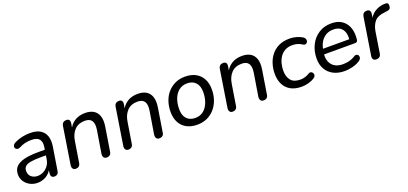

<svg xmlns="http://www.w3.org/2000/svg" viewBox="14 -1224 4162 1960"><g transform="rotate(-20 2095.0 -244.0)"><path d="M198 9Q155 9 118.5 -10Q82 -29 59.5 -62.5Q37 -96 37 -138Q37 -190 66 -221.5Q95 -253 156 -268.5Q217 -284 312 -284H393L384 -226H322Q249 -226 207 -218.5Q165 -211 146.5 -193Q128 -175 128 -144Q128 -102 156 -79.5Q184 -57 222 -57Q257 -57 287.5 -73Q318 -89 339.5 -118.5Q361 -148 367 -190L386 -311Q395 -366 371 -395.5Q347 -425 285 -425Q250 -425 217 -417.5Q184 -410 151 -392Q137 -385 125 -387Q113 -389 105.5 -396.5Q98 -404 97 -415Q96 -426 102.5 -437Q109 -448 126 -457Q165 -477 209.5 -486.5Q254 -496 296 -496Q367 -496 408.5 -469.5Q450 -443 465 -396.5Q480 -350 470 -287L430 -38Q428 -16 415 -4.5Q402 7 381 7Q361 7 351.5 -6Q342 -19 345 -44L357 -121L365 -109Q352 -69 325.5 -42.5Q299 -16 266 -3.5Q233 9 198 9Z M613 7Q592 7 582 -8Q572 -23 576 -48L639 -449Q643 -472 656.5 -483Q670 -494 691 -494Q712 -494 721.5 -481.5Q731 -469 727 -444L714 -365L708 -379Q733 -435 780.5 -465.5Q828 -496 895 -496Q949 -496 985.5 -474.5Q1022 -453 1037.5 -408Q1053 -363 1042 -294L1001 -38Q999 -16 985.5 -4.5Q972 7 949 7Q928 7 918 -7.5Q908 -22 911 -47L951 -293Q961 -358 940 -390Q919 -422 865 -422Q795 -422 753.5 -379Q712 -336 701 -263L665 -39Q659 7 613 7Z M1185 7Q1164 7 1154 -8Q1144 -23 1148 -48L1211 -449Q1215 -472 1228.5 -483Q1242 -494 1263 -494Q1284 -494 1293.5 -481.5Q1303 -469 1299 -444L1286 -365L1280 -379Q1305 -435 1352.5 -465.5Q1400 -496 1467 -496Q1521 -496 1557.5 -474.5Q1594 -453 1609.5 -408Q1625 -363 1614 -294L1573 -38Q1571 -16 1557.5 -4.5Q1544 7 1521 7Q1500 7 1490 -7.5Q1480 -22 1483 -47L1523 -293Q1533 -358 1512 -390Q1491 -422 1437 -422Q1367 -422 1325.5 -379Q1284 -336 1273 -263L1237 -39Q1231 7 1185 7Z M1935 9Q1868 9 1819.5 -17Q1771 -43 1745.5 -91.5Q1720 -140 1720 -206Q1720 -269 1738.5 -322Q1757 -375 1792 -414Q1827 -453 1874.5 -474.5Q1922 -496 1979 -496Q2047 -496 2095 -470Q2143 -444 2169 -395.5Q2195 -347 2195 -280Q2195 -218 2176 -165Q2157 -112 2122.5 -73Q2088 -34 2040.5 -12.5Q1993 9 1935 9ZM1938 -63Q1991 -63 2027.5 -92.5Q2064 -122 2083.5 -172.5Q2103 -223 2103 -284Q2103 -352 2069.5 -388Q2036 -424 1977 -424Q1924 -424 1887 -394.5Q1850 -365 1831 -315Q1812 -265 1812 -203Q1812 -135 1845.5 -99Q1879 -63 1938 -63Z M2317 7Q2296 7 2286 -8Q2276 -23 2280 -48L2343 -449Q2347 -472 2360.5 -483Q2374 -494 2395 -494Q2416 -494 2425.5 -481.5Q2435 -469 2431 -444L2418 -365L2412 -379Q2437 -435 2484.5 -465.5Q2532 -496 2599 -496Q2653 -496 2689.5 -474.5Q2726 -453 2741.5 -408Q2757 -363 2746 -294L2705 -38Q2703 -16 2689.5 -4.5Q2676 7 2653 7Q2632 7 2622 -7.5Q2612 -22 2615 -47L2655 -293Q2665 -358 2644 -390Q2623 -422 2569 -422Q2499 -422 2457.5 -379Q2416 -336 2405 -263L2369 -39Q2363 7 2317 7Z M3070 9Q2996 9 2948 -18.5Q2900 -46 2876 -95Q2852 -144 2852 -208Q2852 -262 2867.5 -313.5Q2883 -365 2915 -406Q2947 -447 2997 -471.5Q3047 -496 3116 -496Q3153 -496 3188.5 -486Q3224 -476 3251 -460Q3266 -450 3272 -438.5Q3278 -427 3276.5 -415Q3275 -403 3267.5 -395Q3260 -387 3249.5 -385Q3239 -383 3226 -391Q3201 -408 3175.5 -415.5Q3150 -423 3120 -423Q3073 -423 3039.5 -404.5Q3006 -386 2985.5 -355Q2965 -324 2955 -286.5Q2945 -249 2945 -209Q2945 -143 2977 -103.5Q3009 -64 3081 -64Q3104 -64 3129 -71Q3154 -78 3180 -94Q3191 -101 3201.5 -99Q3212 -97 3219 -89.5Q3226 -82 3228.5 -71.5Q3231 -61 3226.5 -50Q3222 -39 3209 -31Q3182 -12 3143.5 -1.5Q3105 9 3070 9Z M3536 9Q3466 9 3414.5 -17.5Q3363 -44 3335 -92.5Q3307 -141 3307 -207Q3307 -287 3339 -352.5Q3371 -418 3430 -457Q3489 -496 3569 -496Q3627 -496 3666 -475.5Q3705 -455 3728 -420.5Q3751 -386 3758.5 -342.5Q3766 -299 3760 -253Q3758 -235 3751 -229Q3744 -223 3729 -223H3378L3386 -281H3704L3686 -267Q3693 -313 3683 -349.5Q3673 -386 3645 -408Q3617 -430 3568 -430Q3516 -430 3481 -406.5Q3446 -383 3426.5 -347Q3407 -311 3401 -270L3396 -245Q3383 -162 3422 -112.5Q3461 -63 3542 -63Q3577 -63 3610 -71Q3643 -79 3673 -98Q3687 -108 3698.5 -107Q3710 -106 3717 -99Q3724 -92 3726 -81.5Q3728 -71 3723 -59.5Q3718 -48 3705 -39Q3671 -15 3624.5 -3Q3578 9 3536 9Z M3878 7Q3856 7 3846 -6.5Q3836 -20 3840 -45L3904 -450Q3908 -472 3921 -483Q3934 -494 3955 -494Q3976 -494 3986 -481Q3996 -468 3992 -443L3981 -371H3970Q3991 -430 4039.5 -462.5Q4088 -495 4150 -497Q4174 -498 4182 -490.5Q4190 -483 4190 -466Q4190 -442 4179.5 -431Q4169 -420 4144 -418L4122 -415Q4045 -408 4011.5 -369Q3978 -330 3967 -265L3931 -37Q3928 -15 3914.5 -4Q3901 7 3878 7Z"/></g></svg>

Font: Nunito ExtraLight Medium
Style: Italic
Weight: 500
Italic angle: -9°
Version: Version 3.602